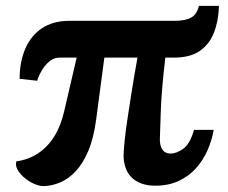

<svg xmlns="http://www.w3.org/2000/svg" viewBox="-20 -625 777 655"><path d="M135.5 9.5Q121 11.5 102.2 4.5Q83.5 -2.5 66.8 -15.8Q50 -29 40.8 -44.5Q31.5 -60 36 -74.5Q77.5 -80.5 109.8 -101.8Q142 -123 164.8 -159Q187.5 -195 199 -245.5L241.5 -428.5H183.5Q164 -428.5 148.5 -415.5Q133 -402.5 122.2 -384Q111.5 -365.5 107 -349.5L47 -356Q47 -413.5 66 -458.2Q85 -503 123 -528.5Q161 -554 217.5 -554H576Q612.5 -554 632.2 -565Q652 -576 658.5 -605H727Q725.5 -554 710 -514Q694.5 -474 661.5 -451.2Q628.5 -428.5 573.5 -428.5H544Q537 -369 533.5 -326.2Q530 -283.5 528.8 -253Q527.5 -222.5 527 -199.5Q526.5 -176.5 525.5 -156Q524 -133 532.2 -117.5Q540.5 -102 561.5 -101Q581.5 -101 604.8 -117.2Q628 -133.5 642 -182H709Q703 -146.5 688 -112.5Q673 -78.5 648.8 -51.2Q624.5 -24 589.8 -7.8Q555 8.5 509.5 8.5Q483 8.5 463 1.2Q443 -6 429.2 -19.5Q415.5 -33 408.5 -52.5Q401.5 -72 401.5 -96.5Q402.5 -118 405.5 -147.5Q408.5 -177 414.5 -217Q420.5 -257 428.8 -309.5Q437 -362 449 -428.5H336L308 -217Q299.5 -153 281 -109.8Q262.5 -66.5 238.2 -40.8Q214 -15 187.2 -3.5Q160.5 8 135.5 9.5Z"/></svg>

Font: Merriweather 24pt Black
Style: Regular
Weight: 900
Designer: Eben Sorkin
Foundry: Eben Sorkin
Version: Version 2.100